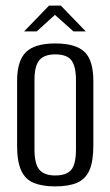

<svg xmlns="http://www.w3.org/2000/svg" viewBox="-20 -658 393 685"><path d="M177 7Q131 7 100.5 -5.5Q70 -18 55.5 -50Q41 -82 41 -138V-369Q41 -441 72.5 -472Q104 -503 177 -503Q250 -503 281.5 -473Q313 -443 313 -369V-138Q313 -82 299 -50.5Q285 -19 255 -6Q225 7 177 7ZM177 -32Q217 -32 234 -52Q251 -72 251 -125V-372Q251 -421 235 -442.5Q219 -464 177 -464Q138 -464 120.5 -443.5Q103 -423 103 -372V-125Q103 -73 120.5 -52.5Q138 -32 177 -32ZM66 -546 155 -638H197L286 -546H242L176 -605L111 -546Z"/></svg>

Font: Alumni Sans
Style: Regular
Weight: 400
Designer: Robert E. Leuschke
Foundry: Robert E. Leuschke
Version: Version 1.018